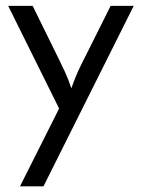

<svg xmlns="http://www.w3.org/2000/svg" viewBox="-20 -437 491 665"><path d="M49.3 208.3 184.7 -61.1 8.3 -416.7H93.1L181.9 -236.1Q193.8 -211.8 204.9 -188.2Q216 -164.6 227.1 -131.2Q238.9 -164.6 249.7 -188.5Q260.4 -212.5 272.9 -236.1L363.2 -416.7H443.1L130.6 208.3Z"/></svg>

Font: Afacad Flux
Style: Regular
Weight: 400
Designer: Kristian Moeller
Foundry: Dicotype
Version: Version 1.100